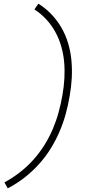

<svg xmlns="http://www.w3.org/2000/svg" viewBox="-20 -861 540 1042"><path d="M22 161 4 129Q48 105 88 74Q128 43 161.5 5.5Q195 -32 221.5 -74.5Q248 -117 267 -162Q286 -207 298.5 -253Q311 -299 319 -346Q327 -391 329.5 -436.5Q332 -482 328 -525.5Q324 -569 312 -610.5Q300 -652 279.5 -689Q259 -726 230.5 -756.5Q202 -787 167 -810L188 -841Q227 -817 258.5 -784Q290 -751 313 -711.5Q336 -672 349.5 -627Q363 -582 367.5 -534.5Q372 -487 369.5 -438Q367 -389 358 -340Q350 -291 336.5 -242Q323 -193 302.5 -145.5Q282 -98 254 -53Q226 -8 190 31.5Q154 71 111.5 104Q69 137 22 161Z"/></svg>

Font: Iosevka SS04 XLt Obl
Style: Regular
Weight: 200
Italic angle: -9°
Monospace: yes
Designer: Belleve Invis
Foundry: Belleve Invis
Version: Version 19.0.0; ttfautohint (v1.8.4)